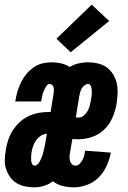

<svg xmlns="http://www.w3.org/2000/svg" viewBox="-27 -795 547 823"><path d="M121 8Q101 8 81 4Q61 0 44.5 -10Q28 -20 16.5 -36Q5 -52 -1 -70.5Q-7 -89 -6.5 -110Q-6 -131 -2 -152Q1 -173 8 -194.5Q15 -216 27.5 -235.5Q40 -255 57 -271Q74 -287 95 -297Q116 -307 138 -311Q160 -315 181 -315H190L203 -396Q204 -402 204 -408.5Q204 -415 202.5 -421Q201 -427 196.5 -431Q192 -435 185 -435Q179 -435 174 -429Q169 -423 166 -416.5Q163 -410 160 -403.5Q157 -397 155.5 -390.5Q154 -384 152.5 -377Q151 -370 150 -364L149 -360H38L40 -368Q43 -388 49 -407Q55 -426 64 -444Q73 -462 86.5 -478Q100 -494 117 -506Q134 -518 153.5 -523Q173 -528 193 -528Q214 -528 234.5 -523.5Q255 -519 272 -508Q290 -519 310.5 -523.5Q331 -528 350 -528Q372 -528 393 -523Q414 -518 430.5 -506Q447 -494 458 -476Q469 -458 473.5 -437.5Q478 -417 477 -395Q476 -373 473 -351Q468 -322 456 -293Q444 -264 421.5 -241.5Q399 -219 369 -208.5Q339 -198 309 -198Q303 -198 296.5 -198.5Q290 -199 283 -199L273 -139Q271 -130 271 -121Q271 -112 273.5 -104Q276 -96 282 -90.5Q288 -85 297 -85Q307 -85 314.5 -93Q322 -101 327 -110.5Q332 -120 334.5 -130Q337 -140 338 -149L448 -141Q443 -113 430.5 -85Q418 -57 396.5 -35Q375 -13 346 -2.5Q317 8 289 8Q264 8 240.5 2Q217 -4 200 -18Q183 -5 162 1.5Q141 8 121 8ZM310 -291Q322 -291 332.5 -300Q343 -309 349 -320Q355 -331 358 -343Q361 -355 363 -367Q364 -373 365 -379.5Q366 -386 366.5 -392.5Q367 -399 366.5 -405.5Q366 -412 365 -418Q364 -424 360.5 -429.5Q357 -435 351 -435Q343 -435 335.5 -429.5Q328 -424 323.5 -416.5Q319 -409 317 -400.5Q315 -392 313 -384L298 -292Q301 -292 304 -291.5Q307 -291 310 -291ZM122 -85Q129 -85 135 -91.5Q141 -98 144.5 -105Q148 -112 151 -119Q154 -126 156 -133.5Q158 -141 160 -148Q162 -155 163.5 -162.5Q165 -170 166.5 -177.5Q168 -185 169 -192L174 -222Q160 -221 148 -213Q136 -205 127.5 -193Q119 -181 114.5 -167.5Q110 -154 108 -141Q107 -133 106.5 -124.5Q106 -116 106.5 -108Q107 -100 110.5 -92.5Q114 -85 122 -85ZM276 -571 215 -629 366 -775 441 -705Z"/></svg>

Font: Iosevka Heavy
Style: Italic
Weight: 900
Italic angle: -9°
Monospace: yes
Designer: Belleve Invis
Foundry: Belleve Invis
Version: Version 32.5.0; ttfautohint (v1.8.4)